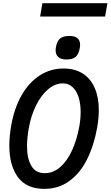

<svg xmlns="http://www.w3.org/2000/svg" viewBox="-20 -1161 688 1194"><path d="M38 -255Q38 -315.5 50 -382Q69 -489 114.5 -568.8Q160 -648.5 227 -691.8Q294 -735 375 -735Q445 -735 494.2 -703.8Q543.5 -672.5 569 -614Q594.5 -555.5 594.5 -475Q594.5 -427.5 584.5 -369Q564.5 -257 521.8 -171Q479 -85 412 -35.8Q345 13.5 255.5 13.5Q145.5 13.5 91.8 -58.8Q38 -131 38 -255ZM473.5 -376.5Q481.5 -421.5 481.5 -464.5Q481.5 -517 468.5 -557.2Q455.5 -597.5 430.5 -620Q405.5 -642.5 370.5 -642.5Q323 -642.5 279.5 -606Q236 -569.5 204.2 -505.5Q172.5 -441.5 158.5 -361.5Q148 -299.5 148 -253.5Q148 -175 175 -129.5Q202 -84 258 -84Q311 -84 354.8 -122.2Q398.5 -160.5 428.5 -226.8Q458.5 -293 473.5 -376.5ZM326 -848.5Q326 -859 328 -868.5Q334.5 -906 354 -921.8Q373.5 -937.5 412 -937.5Q478 -937.5 478 -882Q478 -871 476 -861Q469 -823 450.2 -807Q431.5 -791 392.5 -791Q360 -791 343 -805.8Q326 -820.5 326 -848.5ZM243.5 -1141H648L633.5 -1058H229.5Z"/></svg>

Font: JuliaMono Medium
Style: Italic
Weight: 500
Italic angle: -9°
Monospace: yes
Designer: cormullion
Foundry: corm
Version: Version 0.054; ttfautohint (v1.8.4)